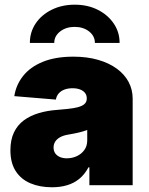

<svg xmlns="http://www.w3.org/2000/svg" viewBox="-20 -790 634 819"><path d="M201.7 8.8Q149.4 8.8 109.4 -8.3Q69.3 -25.4 46.9 -60.3Q24.4 -95.2 24.4 -148.9Q24.4 -193.8 39.6 -225.3Q54.7 -256.8 82 -276.9Q109.4 -296.9 145.8 -307.6Q182.1 -318.4 224.1 -321.3Q270 -324.7 297.6 -329.6Q325.2 -334.5 337.6 -344Q350.1 -353.5 350.1 -368.7V-370.6Q350.1 -384.3 342.5 -393.8Q335 -403.3 321.5 -408.4Q308.1 -413.6 289.1 -413.6Q270.5 -413.6 255.6 -408.2Q240.7 -402.8 231 -392.1Q221.2 -381.3 218.3 -365.2L41 -379.9Q48.3 -427.7 78.4 -465.8Q108.4 -503.9 162.1 -526.1Q215.8 -548.3 293 -548.3Q351.1 -548.3 397.9 -534.9Q444.8 -521.5 478 -497.3Q511.2 -473.1 528.6 -440.4Q545.9 -407.7 545.9 -369.1V0H361.3V-76.2H357.4Q340.8 -45.4 317.9 -26.9Q294.9 -8.3 265.9 0.2Q236.8 8.8 201.7 8.8ZM265.1 -114.7Q287.6 -114.7 307.4 -123.8Q327.1 -132.8 339.6 -149.9Q352.1 -167 352.1 -191.4V-235.8Q344.2 -232.9 335.7 -230Q327.1 -227.1 317.1 -224.9Q307.1 -222.7 296.6 -220.5Q286.1 -218.3 273.9 -216.3Q251.5 -212.9 237.1 -205.1Q222.7 -197.3 215.6 -186Q208.5 -174.8 208.5 -160.6Q208.5 -146 215.8 -135.7Q223.1 -125.5 235.8 -120.1Q248.5 -114.7 265.1 -114.7ZM298.8 -770Q353.5 -770 396.5 -748.5Q439.5 -727.1 464.8 -690.2Q490.2 -653.3 490.2 -606.9H384.8Q384.8 -636.2 360.1 -655.8Q335.4 -675.3 298.3 -675.3Q261.7 -675.3 236.6 -655.8Q211.4 -636.2 211.4 -606.9H107.4Q107.4 -653.3 132.3 -690.2Q157.2 -727.1 200.7 -748.5Q244.1 -770 298.8 -770Z"/></svg>

Font: Inter 17pt Black
Style: Regular
Weight: 900
Version: Version 4.001;git-66647c0bb